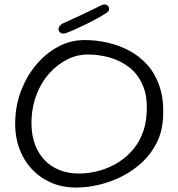

<svg xmlns="http://www.w3.org/2000/svg" viewBox="-20 -836 801 863"><path d="M322 7Q259 7 207.5 -16Q156 -39 119 -80.5Q82 -122 63.5 -178.5Q45 -235 49 -303Q52 -371 77 -434Q102 -497 144.5 -547Q187 -597 242 -626.5Q297 -656 361 -656Q411 -656 462.5 -644.5Q514 -633 560.5 -608.5Q607 -584 643 -543.5Q679 -503 698 -445Q717 -387 713 -310Q710 -246 685 -195.5Q660 -145 619.5 -107Q579 -69 528.5 -43.5Q478 -18 425 -5.5Q372 7 322 7ZM336 -56Q376 -56 418 -66.5Q460 -77 498 -98Q536 -119 567 -151.5Q598 -184 617 -227.5Q636 -271 639 -326Q644 -400 622.5 -451Q601 -502 562 -532.5Q523 -563 474.5 -577Q426 -591 375 -591Q325 -591 280.5 -568Q236 -545 201 -505.5Q166 -466 145.5 -414Q125 -362 122 -304Q118 -226 144 -170.5Q170 -115 219.5 -85.5Q269 -56 336 -56ZM276 -687Q276 -687 272.5 -686Q269 -685 264 -685Q259 -685 254 -687.5Q249 -690 245 -696Q242 -703 243.5 -709.5Q245 -716 248.5 -720Q252 -724 255.5 -726.5Q259 -729 259 -729Q308 -751 352.5 -772Q397 -793 439 -814Q439 -814 442 -815Q445 -816 449.5 -816Q454 -816 459 -814Q464 -812 468 -806Q471 -800 470.5 -795Q470 -790 467.5 -786.5Q465 -783 462.5 -781Q460 -779 460 -779Q440 -766 417.5 -753.5Q395 -741 371.5 -729.5Q348 -718 324 -707Q300 -696 276 -687Z"/></svg>

Font: Sour Gummy Black ExtraLight
Style: Regular
Weight: 250
Version: Version 1.000